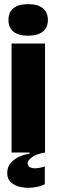

<svg xmlns="http://www.w3.org/2000/svg" viewBox="-20 -739 274 930"><path d="M36 0V-528H198V0ZM116 -566Q70 -566 45.5 -585.5Q21 -605 21 -642Q21 -680 45.5 -699.5Q70 -719 116 -719Q163 -719 187.5 -699Q212 -679 212 -642Q212 -606 187.5 -586Q163 -566 116 -566ZM197 153Q174 165 143 169Q112 173 83 167.5Q54 162 34.5 145.5Q15 129 15 99Q15 69 32.5 49.5Q50 30 75.5 19Q101 8 123 6V-13L198 -15V0Q155 7 134.5 22.5Q114 38 114 52Q114 64 122.5 69.5Q131 75 144 76Q157 77 171.5 74Q186 71 197 67Z"/></svg>

Font: Bricolage Grotesque 96pt ExtraBold
Style: Regular
Weight: 800
Designer: Mathieu Triay
Foundry: Atelier Triay
Version: Version 1.001;gftools[0.9.33.dev8+g029e19f]